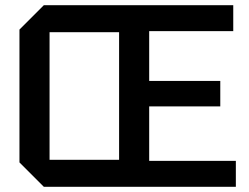

<svg xmlns="http://www.w3.org/2000/svg" viewBox="-20 -720 959 740"><path d="M55 -94V-606L149 -700H879V-600H555V-408H829V-310H555V-100H889V0H149ZM171 -596V-104H439V-596Z"/></svg>

Font: Tektur Medium
Style: Regular
Weight: 500
Designer: Adam Jagosz
Foundry: Adam Jagosz
Version: Version 1.005;gftools[0.9.30]